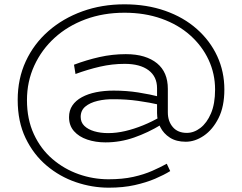

<svg xmlns="http://www.w3.org/2000/svg" viewBox="-20 -687 1122 890"><path d="M484 183Q407 183 332 157.5Q257 132 196 80.5Q135 29 98.5 -47Q62 -123 62 -224Q62 -322 99.5 -403Q137 -484 204.5 -543Q272 -602 362 -634.5Q452 -667 557 -667Q660 -667 745.5 -637Q831 -607 892.5 -552.5Q954 -498 987 -426.5Q1020 -355 1020 -272Q1020 -193 993 -139.5Q966 -86 925 -58Q884 -30 841 -30Q797 -30 767.5 -49Q738 -68 723 -98Q708 -128 708 -163V-278Q708 -332 668.5 -361.5Q629 -391 558 -391Q500 -391 443.5 -378Q387 -365 330 -344L323 -387Q381 -409 441 -422.5Q501 -436 563 -436Q611 -436 647 -425Q683 -414 708 -393.5Q733 -373 745.5 -343.5Q758 -314 758 -275V-166Q758 -125 781 -98Q804 -71 846 -71Q879 -71 909 -94Q939 -117 958 -161.5Q977 -206 977 -272Q977 -345 947 -409.5Q917 -474 861.5 -523.5Q806 -573 728.5 -600.5Q651 -628 557 -628Q459 -628 376.5 -597.5Q294 -567 233.5 -512Q173 -457 139 -383Q105 -309 105 -223Q105 -134 137 -65Q169 4 223.5 50.5Q278 97 345 120.5Q412 144 483 144Q548 144 597.5 133Q647 122 685.5 105Q724 88 753 72L769 106Q740 124 699 141.5Q658 159 604.5 171Q551 183 484 183ZM469 -27Q423 -27 384.5 -40Q346 -53 323 -79Q300 -105 300 -144Q300 -175 315.5 -198Q331 -221 359.5 -236.5Q388 -252 425.5 -259.5Q463 -267 507 -267Q566 -267 620.5 -258.5Q675 -250 726 -237V-200Q673 -212 619.5 -219.5Q566 -227 510 -227Q469 -228 433 -219.5Q397 -211 375.5 -193Q354 -175 354 -145Q354 -120 371 -103.5Q388 -87 417 -78.5Q446 -70 481 -70Q520 -70 560.5 -79.5Q601 -89 643 -106Q685 -123 726 -147L727 -109Q666 -72 601.5 -49.5Q537 -27 469 -27Z"/></svg>

Font: BioRhyme SemiExpanded Light
Style: Regular
Weight: 300
Width: 6
Designer: Aoife Mooney
Foundry: Aoife Mooney Type
Version: Version 1.600;gftools[0.9.33]